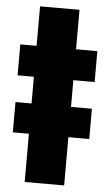

<svg xmlns="http://www.w3.org/2000/svg" viewBox="-58 -809 519 916"><g transform="rotate(5 202.0 -350.5)"><path d="M19 -161V-306H385V-161ZM96 70V-434H18V-582H96V-771H285V-582H387V-434H285V70Z"/></g></svg>

Font: Farlight84_Sys_V01
Style: Bold
Weight: 700
Designer: Monotype Design Team, Nadine Chahine and Nizar Qandah
Foundry: Monotype Imaging Inc.
Version: Version 2.004;October 31, 2024;FontCreator 14.0.0.2814 64-bi